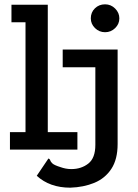

<svg xmlns="http://www.w3.org/2000/svg" viewBox="-20 -692 640 888"><path d="M466 -543Q439 -543 419.5 -562Q400 -581 400 -607Q400 -635 419 -653.5Q438 -672 466 -672Q493 -672 512.5 -652.5Q532 -633 532 -607Q532 -581 512.5 -562Q493 -543 466 -543ZM26 0V-81H98V-589H33V-670H201V-81H338V0ZM305 176Q210 176 150 121L204 41Q211 44 212.5 50Q214 56 222.5 64Q231 72 260 81Q271 85 283.5 87.5Q296 90 310 90Q356 90 388.5 64.5Q421 39 421 -22V-381H270V-463H524V-26Q524 45 495 89Q466 133 416.5 153.5Q367 174 305 176Z"/></svg>

Font: Inconsolata Expanded SemiBold
Style: Regular
Weight: 600
Width: 7
Monospace: yes
Designer: Raph Levien, Cyreal, Brenton Simpson
Foundry: Raph Levien, Cyreal, Google
Version: Version 3.001; ttfautohint (v1.8.2.53-6de2)